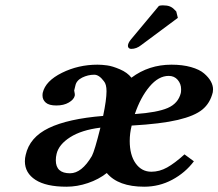

<svg xmlns="http://www.w3.org/2000/svg" viewBox="-20 -687 818 719"><path d="M611.8 -402.8Q573.7 -402.8 540 -362.8Q506.3 -322.8 484.9 -259.8Q568.8 -265.6 608.2 -282.7Q647.5 -299.8 657.2 -338.9Q658.2 -344.2 658.2 -353Q658.2 -373 645.5 -387.9Q632.8 -402.8 611.8 -402.8ZM324.2 -103Q334.5 -122.6 356 -209Q285.2 -200.2 242.7 -173.1Q200.2 -146 191.9 -110.8Q189 -99.1 189 -86.9Q189 -38.1 242.2 -38.1Q286.1 -38.1 324.2 -103ZM369.1 -382.8Q351.1 -407.2 333 -407.2Q309.6 -407.2 287.8 -396.5Q266.1 -385.7 262.2 -366.2L257.8 -348.1Q261.2 -333.5 259.8 -328.1Q256.3 -314 237.5 -303Q218.8 -292 190.9 -292Q163.6 -292 151.4 -302.7Q139.2 -313.5 139.2 -329.1Q139.2 -335.9 140.1 -339.8Q150.4 -383.8 211.9 -414.3Q273.4 -444.8 345.2 -444.8Q361.8 -444.8 381.3 -442.1Q400.9 -439.5 429 -427.5Q457 -415.5 472.2 -396Q537.1 -444.8 622.1 -444.8Q663.6 -444.8 695.3 -435.8Q727.1 -426.8 744.1 -412.1Q761.2 -397.5 769.5 -382.3Q777.8 -367.2 777.8 -352.1Q777.8 -350.6 777.3 -347.2Q776.9 -343.8 776.9 -341.8Q767.1 -300.8 738 -276.9Q709 -252.9 646.2 -238Q583.5 -223.1 473.1 -216.8Q465.8 -188 465.8 -159.2Q465.8 -106.4 488 -75.2Q510.3 -43.9 546.9 -43.9Q577.1 -43.9 605.7 -59.8Q634.3 -75.7 670.9 -108.9L706.1 -83Q673.8 -40 625 -13.9Q576.2 12.2 520 12.2Q422.9 12.2 379.9 -39.1Q349.6 -15.1 309.3 -1.5Q269 12.2 229 12.2Q152.8 12.2 113 -13.4Q73.2 -39.1 73.2 -83Q73.2 -95.2 76.2 -106.9Q90.8 -172.9 162.6 -207.5Q234.4 -242.2 366.2 -252.9Q378.9 -313.5 378.9 -345.2Q378.9 -371.6 369.1 -382.8ZM575.2 -665Q581.1 -667 589.8 -667Q606 -667 615.7 -663.1Q625.5 -659.2 632.8 -651.4L640.1 -644L646 -620.1L508.8 -518.1Q491.2 -503.9 471.2 -503.9Q465.8 -503.9 462.4 -507.1Q459 -510.3 459 -515.1Q459 -525.4 470.2 -539.1Z"/></svg>

Font: Linux Libertine
Style: Bold Italic
Weight: 700
Italic angle: -11.5°
Designer: Philipp H. Poll
Foundry: Philipp H. Poll
Version: Version 4.0.5